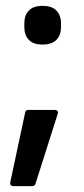

<svg xmlns="http://www.w3.org/2000/svg" viewBox="-20 -498 285 655"><path d="M25 137Q20 137 17 133.5Q14 130 15 124L66 -115Q68 -123 76 -123H167Q173 -123 176 -119.5Q179 -116 177 -110L101 129Q98 137 90 137ZM125 -346Q94 -346 78.5 -362Q63 -378 63 -405V-419Q63 -446 78.5 -462Q94 -478 125 -478Q157 -478 172.5 -462Q188 -446 188 -419V-405Q188 -378 172.5 -362Q157 -346 125 -346Z"/></svg>

Font: Sofia Sans Semi Condensed SemiBold
Style: Regular
Weight: 600
Designer: Botio Nikoltchev, Ani Petrova
Foundry: lettersoup
Version: Version 4.100